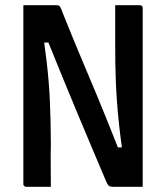

<svg xmlns="http://www.w3.org/2000/svg" viewBox="-20 -720 640 740"><path d="M176 0Q152 0 128.5 0Q105 0 81 0Q78 0 75.5 -1.5Q73 -3 71.5 -5Q70 -7 70 -11Q70 -83 70 -154Q70 -225 70 -296.5Q70 -368 70 -439.5Q70 -511 70 -582Q70 -612 70 -641.5Q70 -671 70 -700Q87 -700 110.5 -700Q134 -700 157 -700Q180 -700 197 -700Q203 -700 206.5 -698.5Q210 -697 213 -691.5Q216 -686 221 -672Q229 -652 242 -620Q255 -588 272 -546.5Q289 -505 309.5 -457Q330 -409 352 -356Q374 -303 396.5 -247Q419 -191 441 -135L410 -152H469L452 -136Q444 -192 439 -238.5Q434 -285 431 -326Q428 -367 426.5 -403.5Q425 -440 424.5 -475Q424 -510 424 -547Q424 -586 424 -624Q424 -662 424 -700Q448 -700 472 -700Q496 -700 519 -700Q524 -700 527 -697Q530 -694 530 -689Q530 -620 530 -549.5Q530 -479 530 -409Q530 -339 530 -269.5Q530 -200 530 -130Q530 -97 530 -64.5Q530 -32 530 0Q514 0 491.5 0Q469 0 448.5 0Q428 0 415 0Q405 0 399.5 -4Q394 -8 387 -26Q364 -80 337 -144Q310 -208 280.5 -278.5Q251 -349 220.5 -423.5Q190 -498 159 -575L191 -556H134L148 -574Q155 -524 160 -481Q165 -438 168 -399.5Q171 -361 172.5 -323Q174 -285 175 -245.5Q176 -206 176 -162Q175 -125 175.5 -83Q176 -41 176 0Z"/></svg>

Font: Recursive Monospace Medium
Style: Regular
Weight: 500
Version: Version 1.047